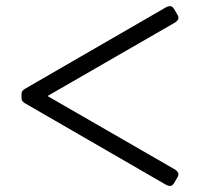

<svg xmlns="http://www.w3.org/2000/svg" viewBox="-20 -677 665 636"><path d="M63.5 -334.5Q51.3 -341.3 51.3 -351.1V-366.7Q51.3 -376.5 63.5 -383.3L528.3 -651.9Q547.4 -663.1 556.2 -647.9L568.4 -627Q577.1 -612.3 557.6 -601.1L138.2 -359.4V-358.4L557.6 -116.7Q577.1 -105.5 568.4 -90.8L556.2 -69.8Q547.4 -54.7 528.3 -65.9Z"/></svg>

Font: Istok
Style: Regular
Weight: 500
Designer: Andrey V. Panov
Foundry: Andrey V. Panov
Version: Version 1.0.3